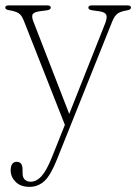

<svg xmlns="http://www.w3.org/2000/svg" viewBox="-20 -466 516 728"><path d="M177 130 226 7.5 70.5 -387Q62 -409 50.2 -416.2Q38.5 -423.5 13.5 -427.5Q0 -430 0 -437Q0 -445.5 11.5 -445.5H160Q172.5 -445.5 172.5 -437Q172.5 -429.5 158.5 -427L128.5 -423Q107 -419.5 103.2 -410.5Q99.5 -401.5 107.5 -382L242.5 -34L379 -378Q387.5 -400 382.8 -410Q378 -420 357.5 -423L329.5 -427Q315 -429 315 -437Q315 -445.5 328 -445.5H464Q476.5 -445.5 476.5 -437Q476.5 -429.5 463 -427Q437 -423 425.5 -414.2Q414 -405.5 405.5 -384.5L196 138.5Q172 199 148 220.8Q124 242.5 92 242.5Q58 242.5 39.2 223.5Q20.5 204.5 20.5 180.5Q20.5 147.5 43.5 147.5Q65.5 147.5 65.5 177V189.5Q65.5 207.5 74.2 215.2Q83 223 96 223Q118 223 137 202.5Q156 182 177 130Z"/></svg>

Font: Fraunces 72pt S050 Thin
Style: Regular
Weight: 100
Version: Version 1.000; ttfautohint (v1.8.3)